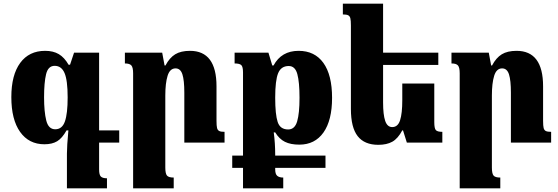

<svg xmlns="http://www.w3.org/2000/svg" viewBox="-20 -780 3054 1050"><path d="M522 0V147Q522 176 531.5 185.5Q541 195 565 195V250H346V60Q346 19 354 -67H344Q320 -24 292.5 -7.5Q265 9 223 9Q138 9 90 -58.5Q42 -126 42 -249Q42 -370 90.5 -436Q139 -502 227 -502Q271 -502 301.5 -484Q332 -466 355 -426H363L385 -492H522V-67H632V0ZM350 -247Q350 -341 333 -380.5Q316 -420 279 -420Q243 -420 232 -374Q221 -328 221 -248Q221 -169 233 -121Q245 -73 282 -73Q320 -73 335 -116Q350 -159 350 -247Z M1208 0H988V-273Q988 -341 977.5 -373.5Q967 -406 940 -406Q909 -406 896.5 -365.5Q884 -325 884 -257V136Q884 169 893 180Q902 191 930 191V250H708V-379Q708 -411 698.5 -422Q689 -433 663 -433V-492H867L880 -422H885Q907 -464 938 -483Q969 -502 1019 -502Q1164 -502 1164 -308V-119Q1164 -92 1167 -80Q1170 -68 1179 -63.5Q1188 -59 1208 -59Z M1485 71H1760V138H1485V146Q1485 172 1496 181.5Q1507 191 1529 191V250H1309V138H1250V71H1309V-384Q1309 -414 1300 -423.5Q1291 -433 1263 -433V-492H1448L1469 -422H1476Q1519 -502 1613 -502Q1701 -502 1748.5 -436Q1796 -370 1796 -245Q1796 -122 1749 -55.5Q1702 11 1617 11Q1569 11 1538 -4.5Q1507 -20 1485 -56H1477Q1485 2 1485 67ZM1485 -246Q1485 -154 1498.5 -113Q1512 -72 1556 -72Q1592 -72 1605 -116Q1618 -160 1618 -245Q1618 -331 1606 -375Q1594 -419 1559 -419Q1517 -419 1501 -379.5Q1485 -340 1485 -246Z M2399 -59V0H2205L2184 -67H2180Q2156 -22 2125.5 -5Q2095 12 2049 12Q1973 12 1936 -35.5Q1899 -83 1899 -184V-641Q1899 -668 1896 -680Q1893 -692 1884 -696.5Q1875 -701 1855 -701V-760H2075V-492H2377V-425H2075V-220Q2075 -153 2086.5 -119Q2098 -85 2125 -85Q2156 -85 2168 -122.5Q2180 -160 2180 -232V-323H2355V-112Q2355 -78 2363.5 -68.5Q2372 -59 2399 -59Z M2994 0H2774V-273Q2774 -341 2763.5 -373.5Q2753 -406 2726 -406Q2695 -406 2682.5 -365.5Q2670 -325 2670 -257V136Q2670 169 2679 180Q2688 191 2716 191V250H2494V-379Q2494 -411 2484.5 -422Q2475 -433 2449 -433V-492H2653L2666 -422H2671Q2693 -464 2724 -483Q2755 -502 2805 -502Q2950 -502 2950 -308V-119Q2950 -92 2953 -80Q2956 -68 2965 -63.5Q2974 -59 2994 -59Z"/></svg>

Font: Noto Serif Armenian Black Narrow
Style: Regular
Weight: 900
Width: 4
Designer: Monotype Design team
Foundry: Monotype Imaging Inc.
Version: Version 1.000